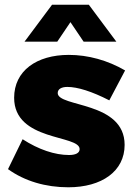

<svg xmlns="http://www.w3.org/2000/svg" viewBox="-20 -786 575 815"><path d="M201 -766 84 -609H223L279 -692L335 -609H474L357 -766ZM444 -360 511 -487C437 -530 354 -553 272 -553C135 -553 40 -485 40 -371C40 -185 318 -215 318 -153C318 -136 300 -128 273 -128C213 -128 144 -151 76 -195L14 -68C85 -17 174 9 270 9C412 9 509 -59 509 -171C509 -357 225 -330 225 -391C225 -408 241 -417 266 -417C309 -417 370 -398 444 -360Z"/></svg>

Font: Montserrat ExtraBold
Style: Regular
Weight: 800
Designer: Julieta Ulanovsky
Foundry: Julieta Ulanovsky
Version: Version 4.000